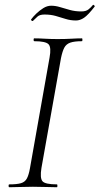

<svg xmlns="http://www.w3.org/2000/svg" viewBox="-20 -786 418 806"><path d="M19 0Q16 0 16 -6Q16 -12 19 -12Q51 -12 68 -17Q85 -22 93 -37Q101 -52 106 -81L188 -544Q196 -587 184 -600Q172 -613 124 -613Q121 -613 121 -619Q121 -625 124 -625Q144 -625 169 -623.5Q194 -622 222 -622Q254 -622 279.5 -623.5Q305 -625 324 -625Q326 -625 326 -619Q326 -613 324 -613Q292 -613 275 -607Q258 -601 250 -586Q242 -571 236 -542L154 -81Q147 -38 158.5 -25Q170 -12 219 -12Q221 -12 221 -6Q221 0 219 0Q199 0 174 -1Q149 -2 118 -2Q90 -2 64.5 -1Q39 0 19 0ZM118 -698Q116 -697 112.5 -699.5Q109 -702 111 -705Q119 -716 132.5 -729Q146 -742 162 -752Q178 -762 195 -762Q213 -762 232.5 -756Q252 -750 274 -744Q296 -738 321 -738Q341 -738 351.5 -746.5Q362 -755 370 -765Q372 -767 375.5 -763.5Q379 -760 377 -758Q350 -723 333 -711.5Q316 -700 299 -700Q276 -700 255.5 -706.5Q235 -713 214 -719Q193 -725 167 -725Q147 -725 137.5 -716.5Q128 -708 118 -698Z"/></svg>

Font: Cormorant Light Light
Style: Italic
Weight: 300
Italic angle: -10°
Version: Version 4.000